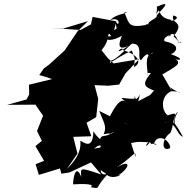

<svg xmlns="http://www.w3.org/2000/svg" viewBox="-20 -882 929 954"><path d="M675 -412C641 -354 656 -435 648 -392C613 -387 551 -410 609 -376C576 -399 550 -349 522 -297C521 -262 578 -293 614 -262C598 -274 552 -290 473 -331C494 -275 513 -255 495 -215C584 -230 476 -201 548 -227C479 -184 492 -236 463 -156C521 -175 416 -100 454 -99C500 -121 532 -164 447 -143C549 -218 533 -216 451 -156C529 -207 494 -148 444 -230C442 -134 396 -175 379 -183C383 -148 375 -103 312 -42L365 -119L344 -202L434 -205L410 -272L458 -300L468 -390L450 -459L518 -456L572 -462L604 -518L671 -588L539 -566L565 -548L515 -594L473 -647L479 -627C536 -685 506 -739 533 -702C482 -702 509 -660 585 -704C594 -717 537 -615 618 -654C531 -593 589 -662 591 -633C656 -614 693 -576 646 -548C651 -610 652 -579 635 -631C541 -586 510 -551 532 -581C566 -589 619 -655 636 -665C695 -667 659 -591 680 -583C723 -639 728 -605 704 -557C741 -629 728 -619 741 -619C704 -608 706 -582 715 -504C705 -540 738 -495 753 -545C675 -461 695 -453 745 -432L726 -410L667 -379ZM239 -489 124 -461 125 -413 112 -388 16 -361 156 -362 194 -307 164 -231 188 -182 156 -156 199 -83 157 -66 173 -13 278 -45 285 -19 325 -25 432 -75 483 -15C371 -53 381 -48 384 -2C359 -68 344 -8 343 34C399 30 455 33 430 48C490 58 438 56 532 -33C490 7 472 -33 484 -43C498 -55 446 -54 504 -21C534 22 607 -26 565 -9C624 -45 636 -96 560 -50C656 -115 651 -139 655 -101C625 -174 635 -204 604 -166C666 -177 646 -179 725 -175C684 -125 721 -202 730 -167C795 -173 720 -144 757 -189C795 -213 830 -165 825 -146C782 -124 781 -191 827 -222C844 -257 838 -308 864 -327C821 -252 891 -272 795 -273C860 -278 852 -217 889 -202C849 -278 822 -298 858 -244C820 -295 888 -335 814 -309C784 -326 771 -409 839 -432C779 -426 869 -433 876 -421C813 -444 821 -469 834 -430C807 -476 771 -542 785 -511C849 -550 891 -566 847 -592C869 -577 904 -587 829 -613C847 -617 891 -658 798 -677C782 -701 859 -721 816 -699C855 -748 861 -653 881 -672C840 -677 899 -650 842 -702C905 -776 825 -764 841 -805C887 -795 829 -769 828 -784C753 -796 784 -859 756 -811C769 -867 742 -839 785 -859C836 -876 752 -806 759 -803C758 -784 695 -776 725 -748C722 -773 688 -756 713 -759C615 -742 624 -761 598 -821C641 -816 562 -820 528 -782C587 -804 570 -735 555 -778C554 -697 609 -716 567 -745L547 -732L558 -776L440 -798L432 -761L380 -733L233 -743L294 -740L417 -777L365 -726L301 -631L224 -561L198 -542L175 -509L211 -499Z"/></svg>

Font: Hussar Lance
Style: Italic
Weight: 700
Foundry: Cannot Into Space Fonts, PlusOne Fonts
Version: Version 2.27